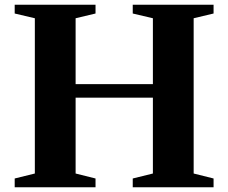

<svg xmlns="http://www.w3.org/2000/svg" viewBox="-20 -790 963 810"><path d="M625 -58V-378H299V-58L383 -37V0H42V-37L127 -58V-713L42 -733V-770H383V-733L299 -713V-435H625V-713L540 -733V-770H881V-733L797 -713V-58L881 -37V0H540V-37Z"/></svg>

Font: Libre Caslon Text
Style: Bold
Weight: 700
Designer: Pablo Impallari, Rodrigo Fuenzalida
Foundry: Pablo Impallari, Rodrigo Fuenzalida
Version: Version 1.002